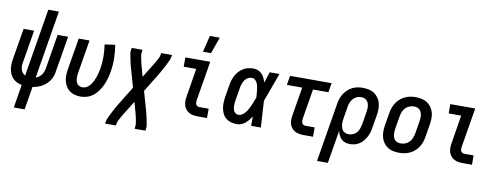

<svg xmlns="http://www.w3.org/2000/svg" viewBox="-73 -1163 4647 1784"><g transform="rotate(10 2250.0 -270.5)"><path d="M107 215 143 -4Q120 -8 98.5 -18Q77 -28 61 -44Q45 -60 34.5 -80.5Q24 -101 19.5 -124.5Q15 -148 15.5 -172.5Q16 -197 20 -222L70 -520H169L117 -208Q114 -191 114.5 -174Q115 -157 120 -141.5Q125 -126 135.5 -114Q146 -102 159 -95L265 -735H365L259 -94Q274 -99 288 -109Q302 -119 312 -132.5Q322 -146 328 -161.5Q334 -177 337 -193L391 -520H490L433 -179Q430 -157 422.5 -135.5Q415 -114 401.5 -94.5Q388 -75 370 -59Q352 -43 331.5 -31.5Q311 -20 289 -13Q267 -6 245 -3L209 215Z M700 8Q671 8 644.5 1Q618 -6 596.5 -21.5Q575 -37 561 -60Q547 -83 540.5 -109.5Q534 -136 535 -164.5Q536 -193 540 -221L590 -520H692L640 -207Q638 -193 636.5 -179Q635 -165 636 -151Q637 -137 641.5 -124Q646 -111 654 -101Q662 -91 674.5 -85.5Q687 -80 701 -80Q717 -80 732.5 -86.5Q748 -93 760.5 -104.5Q773 -116 782.5 -130.5Q792 -145 799.5 -159.5Q807 -174 812.5 -189.5Q818 -205 822.5 -220.5Q827 -236 830.5 -252Q834 -268 837 -283Q846 -340 845.5 -397Q845 -454 836 -508L934 -522Q944 -461 945.5 -397.5Q947 -334 936 -270Q931 -238 922.5 -206.5Q914 -175 900.5 -144.5Q887 -114 867.5 -85.5Q848 -57 822 -35Q796 -13 763.5 -2.5Q731 8 700 8Z M968 215 971 197Q974 180 981 164.5Q988 149 995.5 133Q1003 117 1011 102Q1019 87 1027.5 71.5Q1036 56 1044 41Q1052 26 1062 11L1166 -158L1118 -327V-328L1117 -329Q1113 -343 1109.5 -357Q1106 -371 1103 -385Q1100 -399 1097 -413.5Q1094 -428 1091 -442.5Q1088 -457 1086 -471.5Q1084 -486 1087 -502L1090 -520H1192L1189 -502Q1186 -483 1189 -465Q1192 -447 1195.5 -429.5Q1199 -412 1203 -395Q1207 -378 1212 -360Q1213 -358 1213.5 -355.5Q1214 -353 1215 -351L1236 -274L1291 -362Q1293 -366 1296 -370Q1299 -374 1301 -379Q1311 -394 1320 -409Q1329 -424 1337.5 -439Q1346 -454 1354 -469.5Q1362 -485 1365 -502L1368 -520H1470L1467 -502Q1464 -485 1457 -469.5Q1450 -454 1442.5 -438Q1435 -422 1427 -407Q1419 -392 1410 -376.5Q1401 -361 1393.5 -346Q1386 -331 1376 -316L1272 -147L1320 22V23L1321 24Q1324 38 1328 52Q1332 66 1335 80Q1338 94 1341 108.5Q1344 123 1347 137.5Q1350 152 1352 166.5Q1354 181 1351 197L1348 215H1246L1249 197Q1252 178 1249 160Q1246 142 1242.5 124.5Q1239 107 1235 90Q1231 73 1226 55Q1225 53 1224.5 50.5Q1224 48 1223 46L1202 -31L1147 57Q1145 61 1142 65Q1139 69 1136 74Q1127 89 1118 104Q1109 119 1100.5 134Q1092 149 1084 164.5Q1076 180 1073 197L1070 215Z M1805 0Q1783 0 1762 -3.5Q1741 -7 1723 -17Q1705 -27 1692 -42.5Q1679 -58 1673 -77.5Q1667 -97 1666.5 -118.5Q1666 -140 1670 -162L1714 -432H1596V-520H1831L1769 -148Q1767 -137 1767.5 -126Q1768 -115 1772 -106.5Q1776 -98 1785 -93Q1794 -88 1805 -88H1892V0ZM1748 -600 1786 -756H1879L1824 -600Z M2175 8Q2147 8 2120.5 1Q2094 -6 2073.5 -22Q2053 -38 2041 -61.5Q2029 -85 2023.5 -111.5Q2018 -138 2019 -165.5Q2020 -193 2024 -221L2044 -341Q2048 -365 2055.5 -388Q2063 -411 2075 -433Q2087 -455 2105 -473.5Q2123 -492 2144.5 -505Q2166 -518 2190 -523Q2214 -528 2238 -528Q2261 -528 2282 -519.5Q2303 -511 2318 -495Q2333 -479 2342.5 -459Q2352 -439 2359 -418Q2367 -444 2375.5 -469.5Q2384 -495 2392 -520H2484Q2459 -453 2435 -385Q2411 -317 2385 -250Q2390 -188 2392.5 -125.5Q2395 -63 2400 0H2308Q2308 -22 2308.5 -44Q2309 -66 2309 -88Q2297 -70 2283.5 -53Q2270 -36 2253 -22Q2236 -8 2215.5 0Q2195 8 2175 8ZM2175 -80Q2194 -80 2211.5 -92.5Q2229 -105 2241.5 -121.5Q2254 -138 2263.5 -156Q2273 -174 2280.5 -192Q2288 -210 2295.5 -228.5Q2303 -247 2310 -266Q2309 -284 2308 -301.5Q2307 -319 2304.5 -336Q2302 -353 2299 -370Q2296 -387 2289 -402Q2282 -417 2269 -428.5Q2256 -440 2238 -440Q2226 -440 2212.5 -435.5Q2199 -431 2188.5 -422Q2178 -413 2170.5 -401.5Q2163 -390 2157.5 -377.5Q2152 -365 2149 -352.5Q2146 -340 2144 -327L2124 -207Q2122 -194 2120.5 -180Q2119 -166 2119.5 -153Q2120 -140 2123 -127Q2126 -114 2132.5 -103.5Q2139 -93 2150 -86.5Q2161 -80 2175 -80Z M2805 0Q2784 0 2763.5 -3.5Q2743 -7 2725 -15.5Q2707 -24 2693.5 -39Q2680 -54 2673 -72.5Q2666 -91 2665.5 -112Q2665 -133 2668 -155L2714 -432H2569L2584 -520H2976L2961 -432H2816L2770 -155Q2768 -143 2768 -131.5Q2768 -120 2771.5 -110Q2775 -100 2784 -94Q2793 -88 2805 -88H2892V0Z M2968 215 3060 -341Q3064 -366 3072 -390Q3080 -414 3094.5 -436.5Q3109 -459 3128.5 -477Q3148 -495 3171.5 -507Q3195 -519 3219.5 -523.5Q3244 -528 3269 -528Q3298 -528 3326.5 -522Q3355 -516 3377.5 -501Q3400 -486 3416 -463.5Q3432 -441 3439.5 -414Q3447 -387 3446.5 -357.5Q3446 -328 3441 -299L3421 -179Q3418 -156 3411 -133.5Q3404 -111 3393 -90Q3382 -69 3366.5 -50Q3351 -31 3330.5 -17.5Q3310 -4 3287 2Q3264 8 3242 8Q3219 8 3197.5 1.5Q3176 -5 3160.5 -20Q3145 -35 3135.5 -54.5Q3126 -74 3122 -96L3070 215ZM3215 -80Q3235 -80 3255.5 -89Q3276 -98 3290 -115Q3304 -132 3311 -152.5Q3318 -173 3322 -193L3342 -313Q3344 -328 3345 -343Q3346 -358 3344 -372Q3342 -386 3336.5 -399Q3331 -412 3321 -421.5Q3311 -431 3297.5 -435.5Q3284 -440 3269 -440Q3248 -440 3227.5 -431Q3207 -422 3192.5 -405Q3178 -388 3170.5 -368Q3163 -348 3160 -327L3142 -219Q3139 -203 3138 -187Q3137 -171 3138.5 -156Q3140 -141 3145 -126.5Q3150 -112 3160 -101Q3170 -90 3184.5 -85Q3199 -80 3215 -80Z M3705 8Q3675 8 3647 2Q3619 -4 3596 -19Q3573 -34 3557.5 -56.5Q3542 -79 3534.5 -106Q3527 -133 3527 -162.5Q3527 -192 3532 -221L3552 -341Q3556 -366 3565 -391Q3574 -416 3588.5 -438Q3603 -460 3623.5 -478Q3644 -496 3668.5 -507.5Q3693 -519 3718 -523.5Q3743 -528 3768 -528Q3798 -528 3826 -522Q3854 -516 3877 -501Q3900 -486 3916 -463.5Q3932 -441 3939.5 -414Q3947 -387 3946.5 -357.5Q3946 -328 3941 -299L3921 -179Q3917 -154 3908.5 -129Q3900 -104 3885.5 -82Q3871 -60 3850.5 -42Q3830 -24 3805.5 -12.5Q3781 -1 3755.5 3.5Q3730 8 3705 8ZM3706 -80Q3727 -80 3749 -88.5Q3771 -97 3786 -113.5Q3801 -130 3809.5 -151Q3818 -172 3822 -193L3842 -313Q3844 -328 3845 -343Q3846 -358 3844 -372.5Q3842 -387 3836 -400Q3830 -413 3820 -422.5Q3810 -432 3796.5 -436Q3783 -440 3768 -440Q3747 -440 3725 -431.5Q3703 -423 3687.5 -406.5Q3672 -390 3663.5 -369Q3655 -348 3652 -327L3632 -207Q3629 -192 3628.5 -177Q3628 -162 3630 -147.5Q3632 -133 3637.5 -120Q3643 -107 3653 -97.5Q3663 -88 3677 -84Q3691 -80 3706 -80Z M4305 0Q4283 0 4262 -3.5Q4241 -7 4223 -17Q4205 -27 4192 -42.5Q4179 -58 4173 -77.5Q4167 -97 4166.5 -118.5Q4166 -140 4170 -162L4214 -432H4096V-520H4331L4269 -148Q4267 -137 4267.5 -126Q4268 -115 4272 -106.5Q4276 -98 4285 -93Q4294 -88 4305 -88H4392V0Z"/></g></svg>

Font: Iosevka Curly Semibold
Style: Italic
Weight: 600
Italic angle: -9°
Monospace: yes
Designer: Belleve Invis
Foundry: Belleve Invis
Version: Version 22.1.2; ttfautohint (v1.8.4)